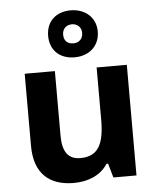

<svg xmlns="http://www.w3.org/2000/svg" viewBox="-57 -979 772 944"><g transform="rotate(-5 328.5 -506.5)"><path d="M327 -698C397 -698 451 -742 451 -815C451 -886 396 -930 327 -930C255 -930 206 -886 206 -814C206 -742 255 -698 327 -698ZM327 -767C296 -767 280 -785 280 -814C280 -843 300 -861 327 -861C354 -861 374 -843 374 -814C374 -785 354 -767 327 -767ZM579 -639H430V-382C430 -266 403 -202 312 -202C251 -202 224 -242 224 -320V-639H75V-283C75 -143 152 -83 269 -83C337 -83 402 -107 437 -163H445L465 -93H579Z"/></g></svg>

Font: Noto Sans Kannada UI
Style: Bold
Weight: 700
Designer: Jelle Bosma - Monotype Design Team
Foundry: Monotype Imaging Inc.
Version: Version 2.005